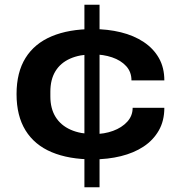

<svg xmlns="http://www.w3.org/2000/svg" viewBox="-20 -743 774 812"><path d="M337 49V-723H401V49ZM373 -69Q271 -69 198.5 -99.5Q126 -130 88 -191.5Q50 -253 50 -345Q50 -437 88 -498Q126 -559 198.5 -589.5Q271 -620 373 -620Q436 -620 491 -606.5Q546 -593 587.5 -565.5Q629 -538 652 -497.5Q675 -457 675 -403H536Q536 -439 513.5 -463.5Q491 -488 454 -500.5Q417 -513 373 -513Q317 -513 276.5 -495Q236 -477 214.5 -442Q193 -407 193 -355V-335Q193 -284 215 -248.5Q237 -213 278.5 -194.5Q320 -176 378 -176Q421 -176 458 -189.5Q495 -203 518 -228Q541 -253 541 -287H675Q675 -232 651.5 -191Q628 -150 587 -123Q546 -96 491 -82.5Q436 -69 373 -69Z"/></svg>

Font: Archivo SemiBold Expanded SemiBold
Style: Regular
Weight: 600
Width: 7
Version: Version 2.001